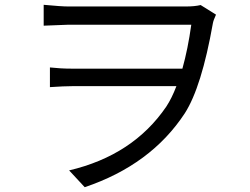

<svg xmlns="http://www.w3.org/2000/svg" viewBox="-20 -738 1040 800"><path d="M880 -677Q869 -653 867 -641Q820 -375 750 -266Q609 -51 333 42L268 -28Q535 -91 673 -294Q696 -329 715 -379H280Q248 -379 188 -375V-457Q233 -452 277 -452H740Q763 -534 777 -635H265Q254 -635 162 -631V-718Q236 -711 265 -711H755Q791 -711 816 -717Z"/></svg>

Font: 思源黑体R
Style: Regular
Weight: 400
Designer: Ryoko NISHIZUKA  (kana & ideographs); Paul D. Hunt (Latin, Greek & Cyrillic); Wenlong ZHANG  (bopomofo); Sandoll Communi
Foundry: Adobe Systems Incorporated
Version: Version 1.00 June 24, 2014, initial release